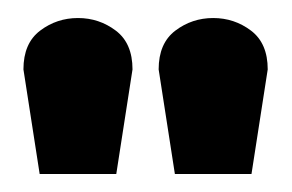

<svg xmlns="http://www.w3.org/2000/svg" viewBox="-20 -782 324 213"><path d="M6 -705 24 -589H109L127 -705Q127 -734 108.5 -748Q90 -762 66.5 -762Q43 -762 24.5 -748Q6 -734 6 -705ZM156 -705 174 -589H259L277 -705Q277 -734 258.5 -748Q240 -762 216.5 -762Q193 -762 174.5 -748Q156 -734 156 -705Z"/></svg>

Font: Advent Pro Black
Style: Regular
Weight: 900
Version: Version 3.000